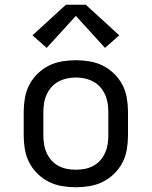

<svg xmlns="http://www.w3.org/2000/svg" viewBox="-20 -782 640 810"><path d="M300 8Q271 8 241.5 3Q212 -2 186 -15Q160 -28 138.5 -49Q117 -70 103.5 -96Q90 -122 85 -151.5Q80 -181 80 -210V-310Q80 -339 85 -368.5Q90 -398 103.5 -424Q117 -450 138.5 -471Q160 -492 186 -505Q212 -518 241.5 -523Q271 -528 300 -528Q329 -528 358.5 -523Q388 -518 414 -505Q440 -492 461.5 -471Q483 -450 496.5 -424Q510 -398 515 -368.5Q520 -339 520 -310V-210Q520 -181 515 -151.5Q510 -122 496.5 -96Q483 -70 461.5 -49Q440 -28 414 -15Q388 -2 358.5 3Q329 8 300 8ZM300 -66Q319 -66 337.5 -69.5Q356 -73 373 -82Q390 -91 402.5 -105Q415 -119 423 -136.5Q431 -154 434 -172.5Q437 -191 437 -210V-310Q437 -329 434 -347.5Q431 -366 423 -383.5Q415 -401 402.5 -415Q390 -429 373 -438Q356 -447 337.5 -451Q319 -455 300 -455Q281 -455 262.5 -451Q244 -447 227 -438Q210 -429 197.5 -415Q185 -401 177 -383.5Q169 -366 166 -347.5Q163 -329 163 -310V-210Q163 -191 166 -172.5Q169 -154 177 -136.5Q185 -119 197.5 -105Q210 -91 227 -82Q244 -73 262.5 -69.5Q281 -66 300 -66ZM177 -580 117 -633 258 -762H342L483 -633L423 -580L300 -715Z"/></svg>

Font: Iosevka SS04 Extended
Style: Regular
Weight: 400
Width: 7
Monospace: yes
Designer: Belleve Invis
Foundry: Belleve Invis
Version: Version 19.0.0; ttfautohint (v1.8.4)